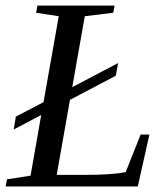

<svg xmlns="http://www.w3.org/2000/svg" viewBox="-32 -675 608 695"><path d="M229.5 -359.4 395.5 -446.8 387.2 -400.9 221.2 -313.5 173.3 -42H277.8Q370.6 -42 422.9 -51.8L477.1 -188H508.8L466.8 0H-11.7L-6.8 -25.9L78.6 -39.1L117.2 -258.8L17.6 -206.1L25.4 -252.9L125.5 -305.2L180.7 -616.2L98.6 -628.9L103.5 -654.8H382.8L377.9 -628.9L274.9 -616.2Z"/></svg>

Font: Tinos
Style: Italic
Weight: 400
Italic angle: -16.333°
Designer: Steve Matteson
Foundry: Monotype Imaging Inc.
Version: Version 1.32